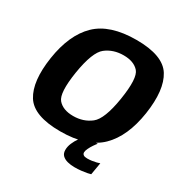

<svg xmlns="http://www.w3.org/2000/svg" viewBox="-187 -829 1079 1123"><g transform="rotate(30 353.0 -268.0)"><path d="M293.5 5.5Q473 5.5 561.5 -81Q650 -167.5 676 -337.5Q701.5 -507.5 647.5 -594.2Q593.5 -681 414.5 -681Q235 -681 146.2 -594.5Q57.5 -508 31.5 -337.5Q6 -168 60 -81.2Q114 5.5 293.5 5.5ZM314 -110Q244.5 -110 211 -149.2Q177.5 -188.5 201 -337.5Q225.5 -489 275 -527.2Q324.5 -565.5 394 -565.5Q463 -565.5 496.8 -527.2Q530.5 -489 506.5 -337.5Q482.5 -188 432.8 -149Q383 -110 314 -110ZM470.5 145.5Q494.5 145.5 516.5 143Q538.5 140.5 555 137.2Q571.5 134 576.5 132L590.5 50Q584.5 52.5 570.8 56Q557 59.5 540.8 61.8Q524.5 64 509.5 64Q492 64 484 58Q476 52 476 42Q476 31 483.8 14.8Q491.5 -1.5 502.2 -17.2Q513 -33 520.5 -41.5H439Q424.5 -28 409.2 -7Q394 14 384 37.8Q374 61.5 374 84Q374 107.5 387.5 120.8Q401 134 423.2 139.8Q445.5 145.5 470.5 145.5Z"/></g></svg>

Font: Anybody
Style: Bold Italic
Weight: 700
Italic angle: -10°
Designer: Tyler Finck
Foundry: Etcetera Type Company
Version: Version 1.113;gftools[0.9.25]